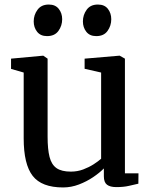

<svg xmlns="http://www.w3.org/2000/svg" viewBox="-20 -812 670 843"><path d="M491 9.5Q463.5 9.5 449.8 -1Q436 -11.5 436 -38V-72.5Q417.5 -53.5 389 -34.2Q360.5 -15 326.5 -2Q292.5 11 257 11Q163 11 123.5 -39.8Q84 -90.5 84 -204.5V-493.5L28.5 -509.5V-554.5L169 -567.5H170L189 -554.5V-211.5Q189 -157 197.5 -123.2Q206 -89.5 228 -74Q250 -58.5 291 -58.5Q320 -58.5 345.2 -68Q370.5 -77.5 390.8 -90.5Q411 -103.5 424 -115V-493.5L351.5 -510V-554.5L504 -567.5H505.5L528.5 -554.5V-51H588L587.5 -5.5Q570 -1.5 546.2 4Q522.5 9.5 491 9.5ZM186 -653.5Q158 -653.5 143 -672.5Q128 -691.5 128 -718Q128 -746.5 144.8 -769.2Q161.5 -792 194 -792H195Q223 -792 238 -773Q253 -754 253 -727.5Q253 -699 236.5 -676.2Q220 -653.5 187 -653.5ZM402 -653.5Q374 -653.5 359 -672.5Q344 -691.5 344 -718Q344 -746.5 360.5 -769.2Q377 -792 409.5 -792H410.5Q439 -792 453.8 -773Q468.5 -754 468.5 -727.5Q468.5 -699 452.2 -676.2Q436 -653.5 403 -653.5Z"/></svg>

Font: Merriweather Light 18pt
Style: Regular
Weight: 400
Version: Version 2.100